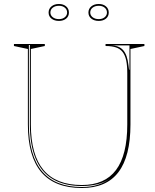

<svg xmlns="http://www.w3.org/2000/svg" viewBox="-20 -929 780 964"><path d="M391 15Q255 15 187.5 -64.5Q120 -144 120 -304V-683L50 -698V-708H205V-698L135 -683V-304Q135 -151 198.5 -75.5Q262 0 391 0Q506 0 562.5 -75.5Q619 -151 619 -304V-562Q619 -600 613.5 -626Q608 -652 595.5 -668Q583 -684 562 -691Q541 -698 510 -698V-708H705V-698L635 -683V-304Q635 -144 574.5 -64.5Q514 15 391 15ZM391 10Q435 10 470 -1Q505 -12 533 -32Q505 -13 469.5 -4Q434 5 391 5Q304 5 246 -29Q188 -63 159 -132Q130 -201 130 -304V-703H125V-304Q125 -147 191.5 -68.5Q258 10 391 10ZM536 -701Q557 -701 572.5 -695Q588 -689 598.5 -677Q609 -665 615.5 -646.5Q622 -628 625 -602L628 -579H630V-701ZM476 -909Q498 -909 512 -897Q526 -885 526 -866Q526 -847 512 -835.5Q498 -824 476 -824Q453 -824 438.5 -835.5Q424 -847 424 -866Q424 -885 438.5 -897Q453 -909 476 -909ZM476 -833Q494 -833 505.5 -842.5Q517 -852 517 -866Q517 -881 505.5 -890.5Q494 -900 476 -900Q457 -900 445 -890.5Q433 -881 433 -866Q433 -852 445 -842.5Q457 -833 476 -833ZM276 -909Q298 -909 312 -897Q326 -885 326 -866Q326 -847 312 -835.5Q298 -824 276 -824Q253 -824 238.5 -835.5Q224 -847 224 -866Q224 -885 238.5 -897Q253 -909 276 -909ZM276 -833Q294 -833 305.5 -842.5Q317 -852 317 -866Q317 -881 305.5 -890.5Q294 -900 276 -900Q257 -900 245 -890.5Q233 -881 233 -866Q233 -852 245 -842.5Q257 -833 276 -833Z"/></svg>

Font: Kalnia Glaze Thin
Style: Regular
Weight: 100
Version: Version 1.110